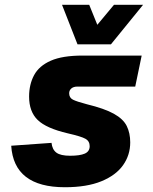

<svg xmlns="http://www.w3.org/2000/svg" viewBox="-20 -773 640 805"><path d="M252 12Q38 12 27 -162L196 -174Q199 -146 216.5 -133Q234 -120 274 -120Q315 -120 335.5 -129Q356 -138 356 -160Q356 -181 338.5 -191Q321 -201 264 -214Q174 -235 138 -270Q102 -305 102 -368Q102 -419 123 -458Q144 -497 193 -518.5Q242 -540 326 -540H574L547 -410H305Q288 -410 279 -402Q270 -394 270 -382Q270 -363 286 -355Q302 -347 344 -336Q418 -318 457.5 -296Q497 -274 511.5 -244.5Q526 -215 526 -176Q526 -123 496 -80.5Q466 -38 405 -13Q344 12 252 12ZM580 -753 445 -587H305L240 -753H354L388 -669L458 -753Z"/></svg>

Font: Geist Mono Black
Style: Italic
Weight: 900
Italic angle: -12°
Monospace: yes
Designer: Basement.studio, Andrés Briganti, Mateo Zaragoza
Foundry: Basement.studio, Vercel, Andrés Briganti, Guido Ferreyra, Mateo Zaragoza
Version: Version 1.500; ttfautohint (v1.8.4.7-5d5b)